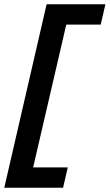

<svg xmlns="http://www.w3.org/2000/svg" viewBox="-25 -770 513 898"><path d="M-5 108 193 -750H468L446 -655H285L130 13H292L270 108Z"/></svg>

Font: Instrument Sans SemiCondensed SemiBold Italic
Style: Regular
Weight: 600
Width: 4
Italic angle: -13°
Designer: Rodrigo Fuenzalida
Foundry: fragTYPE
Version: Version 1.000; ttfautohint (v1.8.4.7-5d5b);gftools[0.9.28]